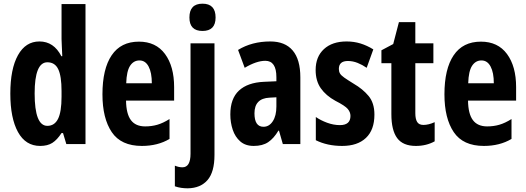

<svg xmlns="http://www.w3.org/2000/svg" viewBox="-20 -782 2853 1042"><path d="M198 10Q119 10 77.5 -65.5Q36 -141 36 -274Q36 -408 77.5 -482.5Q119 -557 194 -557Q272 -557 313 -477H318Q317 -509 315.5 -531.5Q314 -554 314 -570V-760H444V0H340L322 -60H314Q290 -23 264 -6.5Q238 10 198 10ZM237 -99Q276 -99 295 -137Q314 -175 314 -257V-288Q314 -369 296 -406.5Q278 -444 237 -444Q168 -444 168 -275Q168 -99 237 -99Z M734 -556Q826 -556 875.5 -489Q925 -422 925 -309V-236H664Q665 -164 690.5 -130Q716 -96 768 -96Q803 -96 834 -105Q865 -114 900 -136V-28Q836 10 750 10Q637 10 586.5 -65Q536 -140 536 -270Q536 -408 586 -482Q636 -556 734 -556ZM737 -454Q705 -454 686 -425Q667 -396 665 -330H804Q804 -388 786.5 -421Q769 -454 737 -454Z M1008 -687Q1008 -762 1079 -762Q1150 -762 1150 -687Q1150 -614 1079 -614Q1008 -614 1008 -687ZM999 240Q981 240 963.5 237.5Q946 235 929 229V117Q950 126 970 126Q1014 126 1014 52V-547H1144V59Q1144 152 1106 195.5Q1068 239 999 240Z M1447 -557Q1527 -557 1568.5 -508Q1610 -459 1610 -362V0H1515L1494 -73H1491Q1466 -31 1435.5 -10.5Q1405 10 1357 10Q1312 10 1284 -14.5Q1256 -39 1243 -78Q1230 -117 1230 -161Q1230 -247 1277 -290.5Q1324 -334 1412 -338L1480 -341V-363Q1480 -452 1420 -452Q1372 -452 1308 -414L1272 -511Q1347 -557 1447 -557ZM1443 -252Q1361 -248 1361 -167Q1361 -94 1410 -94Q1441 -94 1460.5 -124Q1480 -154 1480 -204V-254Z M2012 -160Q2012 -77 1966 -33.5Q1920 10 1837 10Q1756 10 1694 -21V-147Q1720 -129 1755 -116Q1790 -103 1825 -103Q1882 -103 1882 -153Q1882 -173 1867.5 -190.5Q1853 -208 1800 -235Q1749 -263 1721 -303Q1693 -343 1693 -402Q1693 -474 1738 -515.5Q1783 -557 1861 -557Q1901 -557 1936.5 -546Q1972 -535 2006 -514L1970 -414Q1947 -430 1921 -440.5Q1895 -451 1868 -451Q1819 -451 1819 -408Q1819 -394 1825 -383.5Q1831 -373 1848 -361Q1865 -349 1899 -328Q1949 -299 1980.5 -261Q2012 -223 2012 -160Z M2278 -104Q2306 -104 2339 -119V-15Q2294 10 2237 10Q2167 10 2135.5 -32.5Q2104 -75 2104 -163V-439H2050V-509L2114 -543L2145 -662H2234V-547H2332V-439H2234V-168Q2234 -136 2244 -120Q2254 -104 2278 -104Z M2590 -556Q2682 -556 2731.5 -489Q2781 -422 2781 -309V-236H2520Q2521 -164 2546.5 -130Q2572 -96 2624 -96Q2659 -96 2690 -105Q2721 -114 2756 -136V-28Q2692 10 2606 10Q2493 10 2442.5 -65Q2392 -140 2392 -270Q2392 -408 2442 -482Q2492 -556 2590 -556ZM2593 -454Q2561 -454 2542 -425Q2523 -396 2521 -330H2660Q2660 -388 2642.5 -421Q2625 -454 2593 -454Z"/></svg>

Font: Noto Sans Armenian ExtraCondensed
Style: Bold
Weight: 700
Width: 2
Designer: Monotype Design Team
Foundry: Monotype Imaging Inc.
Version: Version 2.008; ttfautohint (v1.8.4.7-5d5b)